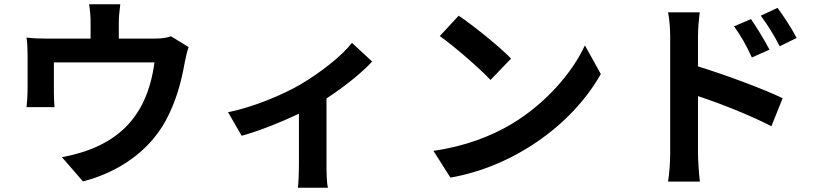

<svg xmlns="http://www.w3.org/2000/svg" viewBox="-20 -801 3864 905"><path d="M105 -296H237C235 -315 234 -345 234 -367V-507H708C673 -240 524 -107 272 -60L371 54C541 11 684 -91 761 -232C808 -319 834 -411 850 -503C854 -522 861 -558 869 -579L786 -630C770 -624 747 -619 706 -619H540V-693C540 -720 542 -740 547 -781H400C406 -740 407 -720 407 -693V-619H203C166 -619 139 -620 105 -624C109 -601 110 -563 110 -542V-377C110 -351 108 -320 105 -296Z M1639 -599C1591 -537 1490 -458 1393 -401C1317 -357 1179 -297 1055 -272L1119 -161C1200 -183 1305 -225 1389 -265V-19C1389 14 1387 65 1384 84H1526C1520 65 1519 14 1519 -19V-337C1606 -394 1689 -461 1734 -511Z M2142 -727 2053 -631C2122 -582 2242 -478 2292 -424L2389 -525C2334 -582 2209 -682 2142 -727ZM2023 -90 2103 36C2386 -12 2670 -201 2812 -452L2737 -587C2677 -458 2552 -312 2389 -215C2296 -160 2172 -111 2023 -90Z M3129 55H3279C3274 16 3270 -51 3270 -77V-348C3373 -314 3516 -258 3616 -206L3669 -338C3581 -381 3397 -449 3270 -488V-627C3270 -667 3274 -709 3278 -743H3129C3136 -708 3139 -662 3139 -627V-77C3139 -40 3135 18 3129 55ZM3566 -727C3601 -679 3624 -643 3655 -583L3735 -622C3713 -665 3673 -726 3645 -764ZM3440 -677C3475 -628 3496 -590 3524 -530L3607 -567C3585 -610 3547 -671 3520 -711Z"/></svg>

Font: Kinto Sans
Style: Bold
Weight: 700
Designer: Authors: Ryoko NISHIZUKA  (kana & ideographs); Paul D. Hunt (Latin, Greek & Cyrillic); Wenlong ZHANG  (bopomofo); Sandol
Foundry: Adobe Systems Incorporated, ookami Inc.
Version: Version 0.001